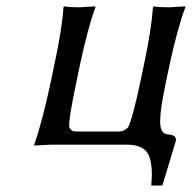

<svg xmlns="http://www.w3.org/2000/svg" viewBox="-20 -452 601 600"><path d="M499.5 -200.2Q490.2 -155.8 485.6 -127.2Q481 -98.6 480.5 -76.4Q480 -54.2 485.8 -43.7Q491.7 -33.2 503.9 -32.2Q520.5 -30.8 525.9 -25.1Q531.2 -19.5 529.3 -11.2L488.3 125L485.8 127.9H453.6L452.6 125Q455.6 97.7 453.9 74.7Q452.1 51.8 445.8 35.2Q439.5 18.6 422.1 9.3Q404.8 0 376 0H140.1L87.4 2.9L86.9 0Q111.3 -67.9 139.6 -200.2L149.9 -250Q174.8 -366.7 178.2 -429.2L180.7 -432.1Q194.3 -429.2 228 -429.2L277.8 -432.1L278.3 -429.2Q255.4 -368.7 230 -250L219.7 -200.2Q194.3 -81.5 196.3 -54.2Q200.7 -46.9 204.8 -43.9Q209 -41 219.7 -41H351.6Q367.7 -41 380.4 -54.2Q394.5 -82 419.4 -200.2L429.7 -249Q453.6 -361.8 458 -429.2L460.9 -432.1Q475.1 -429.2 509.3 -429.2L558.6 -432.1L559.1 -429.2Q533.7 -360.4 509.8 -249Z"/></svg>

Font: Linux Biolinum
Style: Italic
Weight: 400
Italic angle: -12°
Designer: Philipp H. Poll
Foundry: Philipp H. Poll
Version: Version 1.1.3 ; ttfautohint (v0.9)